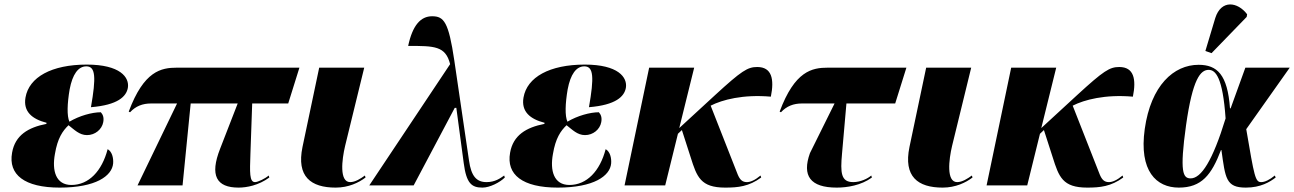

<svg xmlns="http://www.w3.org/2000/svg" viewBox="-20 -844 5891 874"><path d="M252 10C416 10 490 -43 495 -100C497 -125 490 -154 470 -165C444 -65 384 -2 305 -2C234 -2 216 -67 230 -143C242 -215 265 -248 292 -274C318 -254 341 -229 376 -229C413 -229 444 -255 450 -288C454 -310 448 -323 439 -333C399 -333 341 -317 296 -290C284 -316 286 -373 297 -437C310 -506 336 -542 373 -542C415 -542 418 -493 394 -356C517 -366 555 -405 562 -444C570 -492 527 -550 375 -550C215 -550 112 -493 96 -400C85 -336 126 -302 192 -285L191 -280C109 -264 49 -229 35 -149C17 -49 91 10 252 10Z M606 0H811L848 -373H1062L982 -167C934 -45 965 10 1066 10C1103 10 1157 0 1206 -36L1203 -45C1187 -31 1154 -15 1141 -15C1115 -15 1117 -58 1120 -145L1128 -373H1292L1343 -536H786C713 -536 635 -521 566 -336L572 -333C598 -361 629 -373 668 -373H786Z M1508 10C1567 10 1614 -13 1644 -36L1641 -45C1622 -31 1597 -15 1574 -15C1524 -15 1536 -117 1551 -180L1638 -536H1433L1357 -175C1329 -40 1395 10 1508 10Z M1661 0H1863L2050 -353H2057V-355L2091 -101C2103 -9 2127 10 2176 10C2210 10 2256 -14 2278 -36L2275 -45C2258 -33 2234 -15 2195 -15C2149 -15 2125 -42 2115 -113L2048 -569C2022 -744 2001 -770 1947 -770C1895 -770 1858 -729 1838 -635C1958 -635 2008 -635 2029 -552Z M2519 10C2683 10 2757 -43 2762 -100C2764 -125 2757 -154 2737 -165C2711 -65 2651 -2 2572 -2C2501 -2 2483 -67 2497 -143C2509 -215 2532 -248 2559 -274C2585 -254 2608 -229 2643 -229C2680 -229 2711 -255 2717 -288C2721 -310 2715 -323 2706 -333C2666 -333 2608 -317 2563 -290C2551 -316 2553 -373 2564 -437C2577 -506 2603 -542 2640 -542C2682 -542 2685 -493 2661 -356C2784 -366 2822 -405 2829 -444C2837 -492 2794 -550 2642 -550C2482 -550 2379 -493 2363 -400C2352 -336 2393 -302 2459 -285L2458 -280C2376 -264 2316 -229 2302 -149C2284 -49 2358 10 2519 10Z M2823 0H3008L3066 -235L3084 -252L3124 -128C3152 -39 3169 10 3281 10C3340 10 3389 5 3445 -36L3442 -45C3417 -24 3396 -15 3380 -15C3359 -15 3348 -26 3338 -50L3215 -363C3268 -390 3362 -415 3489 -404C3505 -483 3494 -539 3427 -539C3383 -539 3356 -522 3235 -411L3072 -261L3140 -536H2935Z M3789 10C3836 10 3900 0 3949 -36L3946 -45C3930 -31 3897 -15 3864 -15C3808 -15 3805 -57 3813 -145L3833 -373H4055L4106 -536H3749C3676 -536 3598 -521 3529 -336L3535 -333C3561 -361 3592 -373 3631 -373H3779L3667 -147C3630 -44 3668 10 3789 10Z M4271 10C4330 10 4377 -13 4407 -36L4404 -45C4385 -31 4360 -15 4337 -15C4287 -15 4299 -117 4314 -180L4401 -536H4196L4120 -175C4092 -40 4158 10 4271 10Z M4471 0H4656L4714 -235L4732 -252L4772 -128C4800 -39 4817 10 4929 10C4988 10 5037 5 5093 -36L5090 -45C5065 -24 5044 -15 5028 -15C5007 -15 4996 -26 4986 -50L4863 -363C4916 -390 5010 -415 5137 -404C5153 -483 5142 -539 5075 -539C5031 -539 5004 -522 4883 -411L4720 -261L4788 -536H4583Z M5495 -602 5655 -767 5657 -779C5614 -836 5539 -847 5512 -762L5467 -612ZM5346 10C5450 10 5495 -48 5538 -161H5540C5558 -33 5560 10 5651 10C5719 10 5761 -16 5787 -36L5783 -45C5760 -26 5738 -15 5721 -15C5694 -15 5690 -39 5653 -256L5851 -536H5649L5582 -351H5579C5568 -504 5521 -549 5436 -549C5323 -549 5219 -455 5191 -257C5164 -65 5244 10 5346 10ZM5400 -32C5365 -32 5349 -59 5379 -274C5409 -486 5445 -526 5482 -526C5513 -526 5546 -493 5559 -305C5500 -112 5448 -32 5400 -32Z"/></svg>

Font: Noto Serif Display Black
Style: Italic
Weight: 900
Italic angle: -12°
Designer: Monotype Design Team
Foundry: Monotype Imaging Inc.
Version: Version 2.009